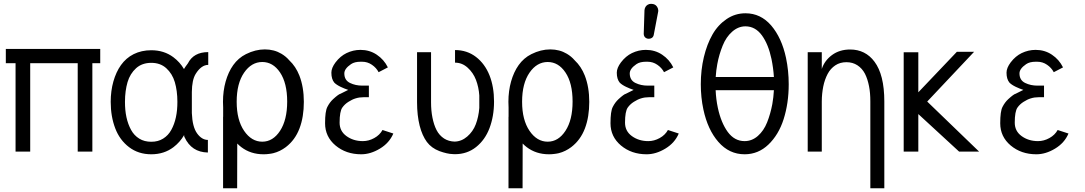

<svg xmlns="http://www.w3.org/2000/svg" viewBox="-20 -799 5719 1012"><path d="M62 -465.8V0H139.2V-465.8H389.6V0H466.8V-465.8H508.3V-541H10.7V-465.8Z M638.7 -262.2C638.7 -301.8 643.6 -336.4 652.3 -366.2C661.1 -396 676.3 -420.4 697.3 -439.5C718.3 -458.5 745.6 -467.8 777.3 -467.8C809.1 -467.8 835.4 -458.5 856.4 -439.5C877.4 -420.4 892.6 -396 901.4 -366.2C910.2 -336.4 915 -301.8 915 -262.2C915 -232.9 912.6 -206.1 907.2 -181.2C901.9 -156.2 893.6 -133.8 882.8 -114.3C872.1 -94.7 857.9 -79.6 839.8 -68.4C821.8 -57.1 801.3 -51.8 777.3 -51.8C753.4 -51.8 731.9 -57.1 713.9 -68.4C695.8 -79.6 681.6 -94.7 670.9 -114.3C660.2 -133.8 651.9 -156.2 646.5 -181.2C641.1 -206.1 638.7 -232.9 638.7 -262.2ZM1075.7 4.9V-61.5C1054.7 -61.5 1035.6 -72.8 1019 -95.7C1002 -119.1 993.2 -154.8 991.2 -203.1V-314.5C991.7 -356 998 -387.7 1011.2 -409.2C1030.8 -440.9 1053.2 -457 1077.6 -457V-524.4C1025.9 -524.4 990.2 -504.4 970.2 -464.8C960 -451.2 953.1 -441.4 949.7 -435.1C935.1 -460 916.5 -480.5 893.6 -497.6C860.8 -522 822.3 -534.2 777.3 -534.2C743.2 -534.2 711.9 -527.3 684.6 -513.7C657.2 -500 635.3 -480.5 617.7 -456.1C600.1 -431.6 586.9 -402.3 577.6 -369.6C568.4 -336.9 563.5 -300.8 563.5 -262.2C563.5 -210 571.8 -163.6 587.4 -122.6C603 -81.5 627.4 -48.3 660.2 -23.4C692.9 1.5 731.9 14.2 777.3 14.2C822.8 14.2 861.8 1.5 894.5 -23.4C917.5 -41 936 -62 950.7 -87.4V-81.1C950.7 -81.1 951.2 -79.1 952.6 -76.2C977.1 -22.9 1018.1 3.9 1075.7 4.9Z M1493.7 -263.7C1493.7 -198.7 1481 -147.5 1456.1 -109.4C1431.2 -71.3 1399.9 -52.2 1362.3 -52.2C1324.7 -52.2 1292.5 -71.3 1266.6 -109.4C1240.7 -147.5 1227.5 -198.2 1227.5 -262.7C1227.5 -327.6 1240.7 -378.4 1266.6 -416C1292.5 -453.6 1324.7 -472.2 1362.3 -472.2C1399.9 -472.2 1431.2 -454.1 1456.1 -417C1481 -379.9 1493.7 -328.6 1493.7 -263.7ZM1155.3 -262.2C1155.3 -252 1155.8 -241.7 1156.2 -231.9V-184.6L1155.8 -182.1V193.4H1230L1230.5 -42.5C1237.3 -35.6 1244.1 -29.3 1252 -23.4C1284.7 1.5 1323.7 14.2 1369.1 14.2C1379.4 14.2 1388.7 13.7 1398.4 12.2C1406.2 11.2 1413.6 10.3 1420.9 8.3C1444.8 2.4 1466.8 -8.8 1486.3 -23.4C1519 -48.3 1543 -81.1 1558.6 -122.1C1574.2 -163.1 1581.5 -210 1581.5 -262.2C1581.5 -314 1573.7 -359.9 1558.1 -400.4C1545.4 -432.6 1527.8 -459.5 1504.4 -481.4C1492.7 -495.1 1479 -506.3 1463.4 -515.6C1438 -530.8 1408.7 -538.6 1376 -538.6C1342.8 -538.6 1309.6 -530.3 1276.4 -513.7C1249 -500 1227.1 -480.5 1209.5 -456.1C1191.9 -431.6 1178.7 -402.3 1169.4 -369.6C1160.2 -336.9 1155.3 -300.8 1155.3 -262.2Z M2053.2 -95.2 1996.1 -113.8C1986.8 -96.7 1972.2 -82 1952.6 -71.3C1933.1 -60.5 1913.1 -55.2 1892.6 -55.2C1858.4 -55.2 1829.6 -64.5 1805.7 -82C1781.7 -99.6 1770 -123 1770 -152.8C1770 -191.9 1774.9 -218.8 1784.2 -231.9C1792.5 -243.7 1803.2 -253.9 1816.4 -262.2C1829.6 -270.5 1842.3 -276.9 1854 -280.3C1867.7 -284.7 1881.8 -286.6 1896.5 -286.6H1924.3V-347.7H1889.2C1866.2 -347.7 1844.7 -352.1 1824.7 -361.8C1804.7 -371.6 1794.9 -388.2 1794.9 -412.1C1794.9 -428.7 1806.6 -444.8 1830.1 -460.9C1842.8 -469.7 1859.9 -473.6 1880.4 -473.6H1888.7C1907.7 -473.6 1924.8 -468.3 1940.4 -457.5C1956.1 -446.8 1967.8 -433.6 1975.6 -418.5L2024.4 -443.8C2010.7 -471.7 1991.2 -493.7 1965.8 -510.7C1940.4 -527.8 1911.6 -536.1 1879.9 -536.1C1854 -536.1 1829.6 -530.3 1806.2 -519C1785.2 -508.8 1765.6 -492.7 1748.5 -470.2C1733.9 -450.7 1726.6 -432.6 1726.6 -416C1726.6 -393.1 1731.9 -375.5 1742.2 -363.3C1749.5 -356 1760.3 -348.6 1775.4 -341.3C1788.6 -335 1801.8 -329.6 1815.4 -325.2L1774.4 -304.7C1768.6 -303.7 1755.4 -294.4 1735.8 -276.4C1723.6 -265.1 1713.9 -252 1705.6 -235.8C1697.3 -220.2 1693.4 -191.4 1693.4 -149.4C1693.4 -102.1 1711.9 -63 1748.5 -32.2C1785.2 -1.5 1830.1 14.2 1883.8 14.2C1916.5 14.2 1949.2 4.4 1982.4 -15.6C2015.6 -35.6 2039.1 -62 2053.2 -95.2Z M2378.4 13.7C2420.9 13.7 2458 1 2489.3 -23.9C2520.5 -48.8 2544.4 -82 2560.1 -123.5C2575.7 -165 2584 -211.4 2584 -263.2C2584 -314.9 2576.2 -361.3 2560.1 -401.9C2543.9 -442.4 2520 -475.1 2488.8 -499C2457.5 -522.9 2420.9 -535.2 2378.4 -535.2V-468.8C2403.3 -468.8 2425.3 -460 2444.8 -442.4C2464.4 -424.8 2479 -403.3 2488.8 -377.9C2498.5 -352.5 2504.4 -324.7 2506.3 -295.9V-230C2503.9 -198.7 2497.6 -169.9 2487.8 -144C2478 -118.2 2462.9 -96.7 2442.4 -79.1C2422.4 -62 2400.4 -53.2 2376.5 -52.7C2355.5 -53.2 2336.9 -58.6 2320.8 -68.8C2304.2 -79.6 2290.5 -94.7 2280.8 -113.8C2271 -132.8 2264.2 -154.8 2259.3 -179.2C2254.4 -203.6 2252 -230.5 2252 -259.8V-523.9H2178.2V-259.8C2178.2 -212.9 2183.1 -171.9 2191.9 -136.7C2200.7 -101.6 2213.9 -72.8 2230 -50.8C2246.1 -29.3 2268.1 -13.2 2296.4 -2.4C2323.2 7.3 2346.7 12.7 2366.7 13.2Z M2998 -263.7C2998 -198.7 2985.4 -147.5 2960.4 -109.4C2935.5 -71.3 2904.3 -52.2 2866.7 -52.2C2829.1 -52.2 2796.9 -71.3 2771 -109.4C2745.1 -147.5 2731.9 -198.2 2731.9 -262.7C2731.9 -327.6 2745.1 -378.4 2771 -416C2796.9 -453.6 2829.1 -472.2 2866.7 -472.2C2904.3 -472.2 2935.5 -454.1 2960.4 -417C2985.4 -379.9 2998 -328.6 2998 -263.7ZM2659.7 -262.2C2659.7 -252 2660.2 -241.7 2660.6 -231.9V-184.6L2660.2 -182.1V193.4H2734.4L2734.9 -42.5C2741.7 -35.6 2748.5 -29.3 2756.3 -23.4C2789.1 1.5 2828.1 14.2 2873.5 14.2C2883.8 14.2 2893.1 13.7 2902.8 12.2C2910.6 11.2 2918 10.3 2925.3 8.3C2949.2 2.4 2971.2 -8.8 2990.7 -23.4C3023.4 -48.3 3047.4 -81.1 3063 -122.1C3078.6 -163.1 3085.9 -210 3085.9 -262.2C3085.9 -314 3078.1 -359.9 3062.5 -400.4C3049.8 -432.6 3032.2 -459.5 3008.8 -481.4C2997.1 -495.1 2983.4 -506.3 2967.8 -515.6C2942.4 -530.8 2913.1 -538.6 2880.4 -538.6C2847.2 -538.6 2814 -530.3 2780.8 -513.7C2753.4 -500 2731.4 -480.5 2713.9 -456.1C2696.3 -431.6 2683.1 -402.3 2673.8 -369.6C2664.6 -336.9 2659.7 -300.8 2659.7 -262.2Z M3373 -620.6C3373 -615.7 3374 -611.8 3376 -607.9L3378.9 -603.5C3383.3 -598.6 3389.2 -595.7 3396.5 -594.7H3399.4C3404.8 -594.7 3409.7 -595.7 3414.6 -598.6C3420.9 -602.1 3424.3 -607.9 3425.8 -615.2L3449.2 -737.8C3449.2 -739.3 3449.7 -741.2 3449.7 -742.7C3449.7 -750 3447.8 -755.9 3444.3 -761.7C3443.4 -763.2 3442.4 -764.6 3440.9 -766.6C3435.5 -773.4 3427.7 -777.3 3418 -778.3C3415.5 -778.8 3413.6 -778.8 3411.1 -778.8C3405.3 -778.8 3399.9 -777.3 3394.5 -774.4C3384.3 -768.6 3378.4 -758.8 3377 -745.6ZM3557.6 -95.2 3500.5 -113.8C3491.2 -96.7 3476.6 -82 3457 -71.3C3437.5 -60.5 3417.5 -55.2 3397 -55.2C3362.8 -55.2 3334 -64.5 3310.1 -82C3286.1 -99.6 3274.4 -123 3274.4 -152.8C3274.4 -191.9 3279.3 -218.8 3288.6 -231.9C3296.9 -243.7 3307.6 -253.9 3320.8 -262.2C3334 -270.5 3346.7 -276.9 3358.4 -280.3C3372.1 -284.7 3386.2 -286.6 3400.9 -286.6H3428.7V-347.7H3393.6C3370.6 -347.7 3349.1 -352.1 3329.1 -361.8C3309.1 -371.6 3299.3 -388.2 3299.3 -412.1C3299.3 -428.7 3311 -444.8 3334.5 -460.9C3347.2 -469.7 3364.3 -473.6 3384.8 -473.6H3393.1C3412.1 -473.6 3429.2 -468.3 3444.8 -457.5C3460.4 -446.8 3472.2 -433.6 3480 -418.5L3528.8 -443.8C3515.1 -471.7 3495.6 -493.7 3470.2 -510.7C3444.8 -527.8 3416 -536.1 3384.3 -536.1C3358.4 -536.1 3334 -530.3 3310.5 -519C3289.6 -508.8 3270 -492.7 3252.9 -470.2C3238.3 -450.7 3231 -432.6 3231 -416C3231 -393.1 3236.3 -375.5 3246.6 -363.3C3253.9 -356 3264.6 -348.6 3279.8 -341.3C3293 -335 3306.2 -329.6 3319.8 -325.2L3278.8 -304.7C3272.9 -303.7 3259.8 -294.4 3240.2 -276.4C3228 -265.1 3218.3 -252 3210 -235.8C3201.7 -220.2 3197.8 -191.4 3197.8 -149.4C3197.8 -102.1 3216.3 -63 3252.9 -32.2C3289.6 -1.5 3334.5 14.2 3388.2 14.2C3420.9 14.2 3453.6 4.4 3486.8 -15.6C3520 -35.6 3543.5 -62 3557.6 -95.2Z M3673.8 -355C3673.8 -309.1 3678.2 -264.6 3687.5 -221.7C3702.6 -150.9 3729 -93.8 3766.6 -50.8C3804.2 -7.8 3850.1 14.2 3904.8 14.2C3952.6 14.2 3994.6 -2.9 4030.3 -37.1C4065.9 -71.3 4092.8 -115.7 4110.4 -170.9C4127.9 -226.1 4137.2 -287.6 4137.2 -355C4137.2 -402.8 4132.3 -449.2 4123 -493.7C4107.9 -564.9 4081.5 -621.6 4044.9 -664.6C4007.8 -707.5 3962.9 -729 3909.2 -729C3873 -729 3839.8 -718.8 3810.1 -698.7C3780.3 -678.7 3754.9 -651.4 3735.4 -617.2C3715.8 -583 3700.7 -543 3689.9 -498C3679.2 -453.1 3673.8 -405.3 3673.8 -355ZM4059.1 -323.7C4057.6 -298.8 4055.2 -274.4 4050.8 -250.5C4044.4 -216.3 4035.2 -184.1 4023.4 -154.3C4011.7 -124.5 3995.1 -100.6 3974.6 -82.5C3954.1 -64.5 3930.7 -55.2 3904.8 -55.2C3869.1 -55.2 3839.8 -71.3 3815.9 -103.5C3792.5 -135.7 3774.9 -178.2 3763.7 -230.5C3757.3 -260.3 3753.4 -291.5 3752 -323.7ZM3752.4 -393.1C3753.9 -415.5 3756.3 -438.5 3760.7 -460.9C3767.1 -496.1 3776.9 -528.3 3789.1 -558.6C3801.3 -588.9 3817.9 -613.3 3838.9 -631.8C3859.9 -650.4 3883.3 -660.2 3909.2 -660.2C3943.8 -660.2 3973.1 -644 3996.1 -612.3C4019 -580.6 4035.6 -539.1 4046.4 -487.8C4052.7 -457 4057.1 -425.3 4059.1 -393.1Z M4311.5 0V-263.7C4311.5 -292.5 4314.5 -318.8 4319.3 -343.3C4324.2 -367.7 4332 -389.6 4342.3 -409.2C4352.5 -428.7 4366.2 -443.4 4382.8 -454.6C4399.4 -465.8 4419.4 -471.2 4441.4 -471.2C4463.4 -471.2 4482.4 -465.8 4499 -455.1C4515.6 -444.3 4529.3 -429.2 4539.1 -410.2C4548.8 -391.1 4555.7 -369.1 4560.5 -344.7C4565.4 -320.3 4567.4 -293.5 4567.4 -264.2V193.4H4641.1V-264.2C4641.1 -311 4636.7 -352.5 4627.9 -387.7C4619.1 -422.9 4606 -451.2 4589.8 -473.1C4573.7 -495.1 4554.7 -511.2 4533.2 -522C4511.7 -532.7 4487.8 -538.1 4460.9 -538.1C4423.8 -538.1 4391.6 -528.3 4365.2 -508.8C4338.9 -489.3 4320.8 -464.4 4311.5 -435.5V-523.9H4237.3V0Z M4743.2 -523.4V0H4820.3V-197.8L5035.2 0H5140.6L4867.2 -263.7L5114.3 -525.9H5023.4L4820.3 -312.5V-523.4Z M5611.8 -95.2 5554.7 -113.8C5545.4 -96.7 5530.8 -82 5511.2 -71.3C5491.7 -60.5 5471.7 -55.2 5451.2 -55.2C5417 -55.2 5388.2 -64.5 5364.3 -82C5340.3 -99.6 5328.6 -123 5328.6 -152.8C5328.6 -191.9 5333.5 -218.8 5342.8 -231.9C5351.1 -243.7 5361.8 -253.9 5375 -262.2C5388.2 -270.5 5400.9 -276.9 5412.6 -280.3C5426.3 -284.7 5440.4 -286.6 5455.1 -286.6H5482.9V-347.7H5447.8C5424.8 -347.7 5403.3 -352.1 5383.3 -361.8C5363.3 -371.6 5353.5 -388.2 5353.5 -412.1C5353.5 -428.7 5365.2 -444.8 5388.7 -460.9C5401.4 -469.7 5418.5 -473.6 5439 -473.6H5447.3C5466.3 -473.6 5483.4 -468.3 5499 -457.5C5514.6 -446.8 5526.4 -433.6 5534.2 -418.5L5583 -443.8C5569.3 -471.7 5549.8 -493.7 5524.4 -510.7C5499 -527.8 5470.2 -536.1 5438.5 -536.1C5412.6 -536.1 5388.2 -530.3 5364.7 -519C5343.8 -508.8 5324.2 -492.7 5307.1 -470.2C5292.5 -450.7 5285.2 -432.6 5285.2 -416C5285.2 -393.1 5290.5 -375.5 5300.8 -363.3C5308.1 -356 5318.8 -348.6 5334 -341.3C5347.2 -335 5360.4 -329.6 5374 -325.2L5333 -304.7C5327.1 -303.7 5314 -294.4 5294.4 -276.4C5282.2 -265.1 5272.5 -252 5264.2 -235.8C5255.9 -220.2 5252 -191.4 5252 -149.4C5252 -102.1 5270.5 -63 5307.1 -32.2C5343.8 -1.5 5388.7 14.2 5442.4 14.2C5475.1 14.2 5507.8 4.4 5541 -15.6C5574.2 -35.6 5597.7 -62 5611.8 -95.2Z"/></svg>

Font: Tuffy
Style: Regular
Weight: 500
Designer: Thatcher Ulrich, Karoly Barta and Michael Everson
Version: Version 001.270